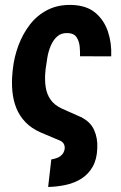

<svg xmlns="http://www.w3.org/2000/svg" viewBox="-20 -558 486 773"><path d="M173.8 194.8 186.5 84Q198.7 82 210.2 77.6Q221.7 73.2 229.7 64.5Q237.8 55.7 240.2 42.5Q241.7 30.8 237.3 22.2Q232.9 13.7 223.1 8.8L144.5 -24.4Q106.4 -41 82.3 -66.4Q58.1 -91.8 45.7 -123Q33.2 -154.3 29.8 -190.9Q26.4 -227.5 30.3 -266.1L31.7 -280.3Q37.1 -329.1 54.4 -375.5Q71.8 -421.9 100.8 -459.5Q129.9 -497.1 171.9 -518.3Q213.9 -539.6 268.1 -538.1Q327.6 -536.6 363.3 -507.1Q398.9 -477.5 414.6 -430.7Q430.2 -383.8 427.7 -331.1L302.2 -331.5Q302.7 -349.1 300.8 -370.6Q298.8 -392.1 288.3 -408Q277.8 -423.8 253.9 -424.8Q227.1 -426.3 210.7 -411.6Q194.3 -397 184.6 -374.3Q174.8 -351.6 170.7 -326.7Q166.5 -301.8 164.1 -282.7L162.6 -268.6Q159.7 -236.8 163.8 -208.3Q168 -179.7 183.3 -157.2Q198.7 -134.8 229.5 -120.6L305.2 -86.9Q343.8 -68.4 358.9 -34.7Q374 -1 371.6 40Q370.1 83 353.5 112.5Q336.9 142.1 309.3 160.2Q281.7 178.2 246.8 186Q211.9 193.8 173.8 194.8Z"/></svg>

Font: Roboto Condensed
Style: Bold Italic
Weight: 700
Italic angle: -12°
Designer: Christian Robertson
Foundry: Google
Version: Version 3.0